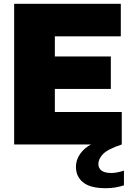

<svg xmlns="http://www.w3.org/2000/svg" viewBox="-20 -760 696 1010"><path d="M54.5 0V-740H615.5V-569H268.5V-463H563V-292H268.5V-171H620.5V0ZM535.5 230Q455.5 230 417.5 199.5Q379.5 169 379.5 118Q379.5 68.5 419.5 28.5Q459.5 -11.5 564.5 -41L620.5 0Q547 24.5 522.2 50Q497.5 75.5 497.5 103Q497.5 124.5 513.8 137.2Q530 150 566.5 150Q579.5 150 596 147Q612.5 144 632 137.5V215Q611.5 221.5 588.2 225.8Q565 230 535.5 230Z"/></svg>

Font: Encode Sans Black
Style: Regular
Weight: 900
Designer: Multiple Designers
Foundry: Impallari Type
Version: Version 3.002; ttfautohint (v1.8.3) -l 8 -r 50 -G 200 -x 14 